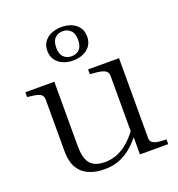

<svg xmlns="http://www.w3.org/2000/svg" viewBox="-140 -890 940 1015"><g transform="rotate(-20 330.0 -382.5)"><path d="M184 -516V-155Q184 -108 195 -79.5Q206 -51 230 -38Q254 -25 291 -25Q331 -25 365.5 -40Q400 -55 431 -84Q462 -113 490 -154L496 -119Q466 -79 433.5 -50Q401 -21 362.5 -5.5Q324 10 276 10Q226 10 188 -7Q150 -24 129.5 -59.5Q109 -95 109 -150V-444Q109 -466 91 -475Q73 -484 36 -487L21 -489V-516ZM548 -516V-66Q548 -51 558 -42.5Q568 -34 586 -30.5Q604 -27 628 -27H637V0H478V-108L474 -111V-444Q474 -466 454.5 -475.5Q435 -485 396 -487L374 -489V-516ZM255 -681Q255 -645 272.5 -628Q290 -611 317 -611Q344 -611 361 -628Q378 -645 378 -681Q378 -718 360 -735Q342 -752 317 -752Q290 -752 272.5 -735Q255 -718 255 -681ZM429 -682Q429 -651 414 -630Q399 -609 373.5 -598Q348 -587 317 -587Q286 -587 260.5 -598Q235 -609 220 -630Q205 -651 205 -682Q205 -712 220 -732.5Q235 -753 260.5 -764Q286 -775 317 -775Q348 -775 373.5 -764.5Q399 -754 414 -733Q429 -712 429 -682Z"/></g></svg>

Font: Roboto Serif 120pt Expanded Light
Style: Regular
Weight: 300
Width: 7
Designer: Greg Gazdowicz
Foundry: Commercial Type
Version: Version 1.008